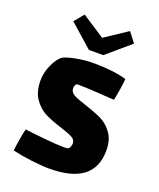

<svg xmlns="http://www.w3.org/2000/svg" viewBox="-147 -879 809 979"><g transform="rotate(20 257.5 -389.0)"><path d="M303 -357Q358 -339 393.5 -322Q429 -305 455.5 -269Q482 -233 482 -175Q482 11 240 11Q200 11 142.5 4Q85 -3 38 -14Q40 -35 46.5 -75.5Q53 -116 59 -136Q94 -131 164.5 -124Q235 -117 271 -117Q292 -117 296 -120Q302 -124 305.5 -133.5Q309 -143 309 -150Q309 -170 290 -180.5Q271 -191 225 -206Q170 -223 134 -241Q98 -259 71 -297Q44 -335 44 -397Q44 -441 64 -483.5Q84 -526 105 -541Q121 -552 171 -562Q221 -572 265 -572Q377 -572 448 -551Q447 -531 441.5 -496Q436 -461 430 -432L407 -433Q277 -442 241 -442Q226 -442 224 -441Q220 -439 217 -432Q214 -425 214 -416Q214 -395 235.5 -383Q257 -371 303 -357ZM428 -736 301 -627H223L98 -737L141 -789L265 -708L387 -789Z"/></g></svg>

Font: Lalezar
Style: Regular
Weight: 400
Designer: Borna Izadpanah
Foundry: Borna Izadpanah
Version: Version 1.004